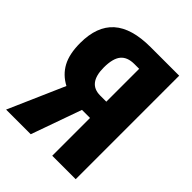

<svg xmlns="http://www.w3.org/2000/svg" viewBox="-198 -801 909 909"><g transform="rotate(45 256.5 -346.5)"><path d="M467 -693V0H310V-253H256L166 0H1L124 -281Q75 -307 50.5 -352.5Q26 -398 26 -471Q26 -583 87.5 -638Q149 -693 276 -693ZM310 -362V-582H278Q231 -582 209 -555Q187 -528 187 -468Q187 -362 269 -362Z"/></g></svg>

Font: Fira Sans Extra Condensed
Style: Bold
Weight: 700
Width: 1
Designer: Carrois Corporate & Edenspiekermann AG
Foundry: Carrois Corporate GbR & Edenspiekermann AG
Version: Version 4.203